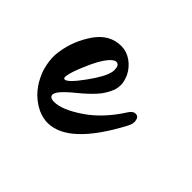

<svg xmlns="http://www.w3.org/2000/svg" viewBox="-109 -322 313 313"><g transform="rotate(45 47.0 -166.0)"><path d="M-2.9 -177.7Q-11.2 -156.2 -9.8 -150.9Q-9.3 -148.9 -7.3 -148.9Q-0.5 -148.9 17.8 -174.1Q36.1 -199.2 38.6 -212.4Q39.6 -216.3 38.6 -222.7Q37.1 -229 31.7 -229Q27.8 -229 22 -223.1Q10.7 -211.4 -2.9 -177.7ZM104 -185.1Q108.4 -191.4 113.8 -191.4Q120.1 -191.4 121.6 -184.6Q123.5 -177.7 118.7 -168.9Q71.3 -79.1 22.9 -79.1Q12.2 -79.1 1 -84Q-24.4 -96.2 -37.1 -122.1Q-42 -131.8 -43.9 -140.1Q-46.9 -151.9 -46.9 -163.6Q-46.9 -167.5 -45.9 -174.3Q-41.5 -203.6 -24.4 -228.3Q-7.3 -252.9 19.5 -252.9Q31.7 -252.9 42.5 -245.4Q53.2 -237.8 59.1 -226.1Q60.1 -224.1 62.5 -216.8Q65.4 -206.5 62 -195.3Q56.6 -181.2 46.6 -170.2Q36.6 -159.2 22.7 -147.9Q8.8 -136.7 1.5 -128.4Q-5.4 -120.1 -3.9 -115.7Q-2.4 -110.8 6.3 -110.8Q24.4 -110.8 52.7 -129.9Q81.1 -148.9 104 -185.1Z"/></g></svg>

Font: Sintesa 3
Style: 3
Weight: 400
Version: Version 001.000